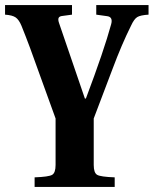

<svg xmlns="http://www.w3.org/2000/svg" viewBox="-32 -510 608 760"><path d="M-12 -452V-490H253V-452L216 -447Q203 -446 200 -439Q197 -432 202 -418L304 -120H308Q380 -311 408 -414Q416 -443 392 -446L349 -452V-490H556V-452Q524 -450 511.5 -442.5Q499 -435 487 -409Q450 -335 413 -236L339 -41V143Q339 174 352.5 182Q366 190 422 192V230H105V192Q161 190 174.5 182Q188 174 188 143V-41L125 -215Q85 -329 53 -408Q43 -432 30 -441Q17 -450 -12 -452Z"/></svg>

Font: Heuristica
Style: Bold
Weight: 700
Version: Version 1.0.2